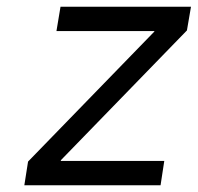

<svg xmlns="http://www.w3.org/2000/svg" viewBox="-20 -548 585 568"><path d="M63 -70 436 -454 437 -456H147L159 -528H545L533 -458L160 -74V-72H466L455 0H52Z"/></svg>

Font: Be Vietnam
Style: Italic
Weight: 400
Italic angle: -9.33299°
Designer: Gabriel Lam
Foundry: TypeRant
Version: Version 3.000